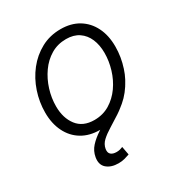

<svg xmlns="http://www.w3.org/2000/svg" viewBox="-178 -669 936 1001"><g transform="rotate(-30 290.5 -168.5)"><path d="M248 11.2Q185.5 11.2 140.1 -16.4Q94.7 -43.9 70.1 -93.8Q45.4 -143.6 45.4 -209.5Q45.4 -272.9 65.7 -333.3Q85.9 -393.6 123.8 -441.7Q161.6 -489.7 214.4 -518.3Q267.1 -546.9 332 -546.9Q394.5 -546.9 439.9 -519.3Q485.4 -491.7 510 -442.1Q534.7 -392.6 534.7 -326.2Q534.7 -262.2 514.4 -201.9Q494.1 -141.6 456.1 -93.3Q418 -44.9 365.2 -16.8Q312.5 11.2 248 11.2ZM249.5 -47.9Q300.8 -47.9 341.6 -72.5Q382.3 -97.2 410.9 -137.7Q439.5 -178.2 454.3 -227.3Q469.2 -276.4 469.2 -325.2Q469.2 -372.6 453.6 -409.2Q438 -445.8 407.2 -466.8Q376.5 -487.8 330.6 -487.8Q279.8 -487.8 239.3 -463.6Q198.7 -439.5 170.2 -398.9Q141.6 -358.4 126.2 -309.1Q110.8 -259.8 110.8 -209.5Q110.8 -139.2 145.8 -93.5Q180.7 -47.9 249.5 -47.9ZM245.6 210.4Q201.2 210.4 175.3 188Q149.4 165.5 156.7 123Q162.6 88.4 186 62.7Q209.5 37.1 243.2 15.1Q276.9 -6.8 314.7 -30.8Q352.5 -54.7 387.9 -85.9Q423.3 -117.2 449.7 -161.1Q476.1 -205.1 486.3 -267.6H530.3Q518.6 -198.2 492.9 -150.4Q467.3 -102.5 434.3 -69.6Q401.4 -36.6 366.5 -13.7Q331.5 9.3 300.5 28.1Q269.5 46.9 248.8 66.2Q228 85.4 223.6 111.8Q220.2 133.3 231.7 143.8Q243.2 154.3 266.1 154.3Q276.9 154.3 286.4 151.9Q295.9 149.4 303.7 146L313 196.3Q299.8 201.2 283 205.8Q266.1 210.4 245.6 210.4Z"/></g></svg>

Font: Inter 18pt Light
Style: Italic
Weight: 300
Italic angle: -9.3988°
Designer: Rasmus Andersson
Foundry: rsms
Version: Version 4.001;git-66647c0bb